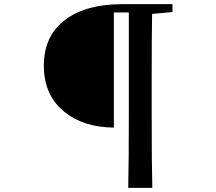

<svg xmlns="http://www.w3.org/2000/svg" viewBox="-20 -769 1040 924"><path d="M712 -702Q710 -602 710 -399V-216Q710 19 713 135H597Q600 20 600 -216V-709H528V-155Q384 -156 292 -229Q191 -309 191 -453Q191 -599 297 -676Q396 -749 569 -749H810V-711Z"/></svg>

Font: `n[OS CN SemiBold
Style: <[WOS[P|ûg*[NI>           
Weight: 600
Designer: Ryoko NISHIZUKA ¬âXZm¬º[P (kana & ideographs); Frank Grie√ühammer (Latin, Greek & Cyrillic); Wenlong ZHANG _ e¬á¬ü¬ô (b
Foundry: Adobe Systems Incorporated
Version: Version 1.00 April 7, 2017, initial release